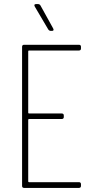

<svg xmlns="http://www.w3.org/2000/svg" viewBox="-20 -919 464 939"><path d="M366 -672H122Q118 -672 118 -668V-368Q118 -364 122 -364H282Q292 -364 292 -354V-347Q292 -337 282 -337H122Q118 -337 118 -333V-32Q118 -28 122 -28H366Q376 -28 376 -18V-10Q376 0 366 0H98Q88 0 88 -10V-690Q88 -700 98 -700H366Q376 -700 376 -690V-682Q376 -672 366 -672ZM242 -774Q242 -768 234 -768H228Q221 -768 216 -775L150 -887Q148 -891 148 -893Q148 -899 157 -899H166Q174 -899 178 -892L240 -780Q242 -776 242 -774Z"/></svg>

Font: Barlow Condensed Thin
Style: Regular
Weight: 250
Width: 3
Designer: Jeremy Tribby
Foundry: Tribby Type
Version: Version 1.408